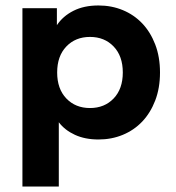

<svg xmlns="http://www.w3.org/2000/svg" viewBox="-20 -500 643 702"><path d="M340 10Q291 10 254 -7Q217 -24 195 -53V182H62V-470H188V-408Q210 -441 248.5 -460.5Q287 -480 340 -480Q388 -480 429 -463Q470 -446 500 -414.5Q530 -383 547.5 -337.5Q565 -292 565 -235Q565 -178 547.5 -132.5Q530 -87 500 -55.5Q470 -24 429 -7Q388 10 340 10ZM309 -105Q362 -105 395.5 -140Q429 -175 429 -235Q429 -295 395.5 -330Q362 -365 309 -365Q256 -365 222.5 -330Q189 -295 189 -235Q189 -175 222.5 -140Q256 -105 309 -105Z"/></svg>

Font: Celebes
Style: Bold
Weight: 700
Designer: Anugrah Pasau
Foundry: Lafontype
Version: Version 1.000; ttfautohint (v1.8.4)